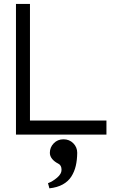

<svg xmlns="http://www.w3.org/2000/svg" viewBox="-20 -704 640 1004"><path d="M136.7 -73.7H536.6V0H63.5V-683.6H136.7ZM284.2 151.4Q264.6 141.6 252.7 127Q240.7 112.3 240.7 95.2Q240.7 66.4 261 45.4Q281.2 24.4 312 24.4Q342.8 24.4 363.3 45.2Q383.8 65.9 383.8 95.2Q383.3 133.3 376.2 163.6Q369.1 193.8 353 219.2Q336.9 244.6 308.1 260.5Q279.3 276.4 238.3 280.8L231 253.9Q254.9 245.1 278.3 225.3Q301.8 205.6 301.8 184.1Q301.8 159.7 284.2 151.4Z"/></svg>

Font: Anka/Coder
Style: Regular
Weight: 400
Monospace: yes
Version: Version 001.100